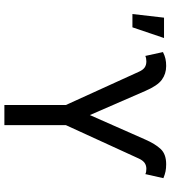

<svg xmlns="http://www.w3.org/2000/svg" viewBox="29 -806 777 875"><g transform="rotate(90 417.5 -368.5)"><path d="M458.5 0V-280.3L306.6 -613.8Q298.8 -631.3 287.6 -639.2Q276.4 -647 259.8 -647Q253.4 -647 246.1 -645.8Q238.8 -644.5 234.9 -642.1L217.3 -722.7Q233.9 -731 248.3 -734.1Q262.7 -737.3 280.8 -737.3Q316.4 -737.3 343.5 -717.5Q370.6 -697.8 394.5 -642.1L504.4 -389.6L615.7 -641.6Q635.7 -687.5 659.2 -712.4Q682.6 -737.3 728.5 -737.3Q746.6 -737.3 761 -734.4Q775.4 -731.4 792 -724.6L773.4 -642.1Q770.5 -644.5 763.4 -645.8Q756.3 -647 749.5 -647Q733.9 -647 722.7 -639.2Q711.4 -631.3 703.1 -613.8L550.3 -280.3V0ZM43.9 -583.5 60.5 -727.5H153.3L104.5 -583.5Z"/></g></svg>

Font: Inter 17pt
Style: Regular
Weight: 400
Version: Version 4.001;git-66647c0bb